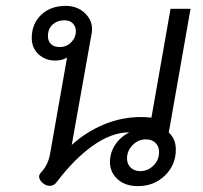

<svg xmlns="http://www.w3.org/2000/svg" viewBox="-20 -623 692 653"><path d="M354 -72Q354 -103 371 -129.5Q388 -156 418 -172V-173Q358 -172 295 -127Q232 -82 173 -4Q164 9 149 9Q137 9 126 0Q113 -11 113 -22Q113 -30 120 -37Q143 -61 150 -98L208 -427Q190 -417 168 -417Q135 -417 111.5 -438Q88 -459 88 -494Q88 -542 120 -572.5Q152 -603 203 -603Q242 -603 267.5 -579.5Q293 -556 293 -524Q293 -515 292 -511L224 -130Q272 -174 333 -199.5Q394 -225 460 -225Q471 -225 495 -223L560 -593H628L554 -172Q578 -151 578 -114Q578 -62 541 -26Q504 10 449 10Q406 10 380 -13.5Q354 -37 354 -72ZM238 -517Q238 -533 227.5 -543.5Q217 -554 199 -554Q175 -554 159 -539.5Q143 -525 143 -500Q143 -483 153.5 -473Q164 -463 183 -463Q206 -463 222 -479Q238 -495 238 -517ZM521 -106Q521 -125 509 -137Q497 -149 476 -149Q450 -149 431 -129.5Q412 -110 412 -84Q412 -65 424.5 -53Q437 -41 457 -41Q483 -41 502 -60Q521 -79 521 -106Z"/></svg>

Font: Niramit Light
Style: Italic
Weight: 300
Italic angle: -10°
Designer: Katatrad Aksorn Co.,Ltd.
Foundry: Cadson Demak Co.,Ltd.
Version: Version 1.000; ttfautohint (v1.6)